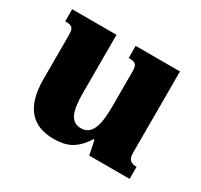

<svg xmlns="http://www.w3.org/2000/svg" viewBox="-113 -638 838 799"><g transform="rotate(30 306.0 -239.0)"><path d="M224 14C284 14 328 -1 370 -68H375L389 0H583V-58C556 -58 541 -67 541 -102V-492H328V-434C365 -434 370 -424 370 -389V-231C370 -151 362 -81 301 -81C252 -81 236 -126 236 -211V-492H23V-434C61 -434 65 -424 65 -386V-179C65 -44 125 14 224 14Z"/></g></svg>

Font: Noto Serif Armenian Extra
Style: Regular
Weight: 800
Designer: Monotype Design Team
Foundry: Monotype Imaging Inc.
Version: Version 1.901